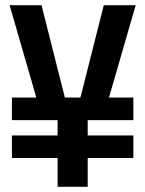

<svg xmlns="http://www.w3.org/2000/svg" viewBox="-20 -720 560 740"><path d="M202 0V-111H26V-198H202V-257H26V-344H120L17 -700H140L230 -344H290L380 -700H503L400 -344H494V-257H318V-198H494V-111H318V0Z"/></svg>

Font: Tektur SemiCondensed Medium
Style: Regular
Weight: 500
Width: 4
Designer: Adam Jagosz
Foundry: Adam Jagosz
Version: Version 1.005;gftools[0.9.30]